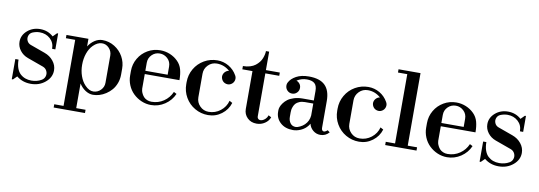

<svg xmlns="http://www.w3.org/2000/svg" viewBox="-67 -1207 5234 1866"><g transform="rotate(10 2550.5 -274.0)"><path d="M246.1 12.2Q163.6 12.2 105 -36.1L68.8 0H57.1V-199.2H88.9Q88.9 -152.3 101.3 -116.7Q113.8 -81.1 136 -60.5Q158.2 -40 185.8 -30Q213.4 -20 246.1 -20Q301.3 -20 344.2 -44.9Q369.1 -58.6 377.2 -85.2Q385.3 -111.8 373.3 -137.2Q361.3 -162.6 334 -172.9L175.8 -230Q127.4 -247.6 97.7 -286.6Q67.9 -325.7 67.9 -373Q67.9 -437 120.1 -482.4Q172.4 -527.8 246.1 -527.8Q321.8 -527.8 376 -479L413.1 -516.1H423.8V-358.9H392.1Q392.1 -419.9 349.9 -458Q307.6 -496.1 246.1 -496.1Q210.9 -496.1 174.8 -481Q150.4 -469.7 141.6 -444.8Q132.8 -419.9 143.6 -395.3Q154.3 -370.6 180.2 -360.8L326.2 -308.1Q379.9 -289.1 413.3 -247.3Q446.8 -205.6 446.8 -154.8Q446.8 -85.9 387.9 -36.9Q329.1 12.2 246.1 12.2Z M505.9 200.2V168H597.7V-483.9H505.9V-516.1H722.7V-440.9Q748 -480.5 784.4 -504.2Q820.8 -527.8 859.9 -527.8Q925.3 -527.8 980 -493.9Q1034.7 -460 1065.2 -405Q1095.7 -350.1 1095.7 -288.1V-228Q1095.7 -183.1 1080.8 -143.6Q1065.9 -104 1041.7 -75.9Q1017.6 -47.9 986.6 -27.6Q955.6 -7.3 923.1 2.4Q890.6 12.2 859.9 12.2Q821.8 12.2 785.4 -11Q749 -34.2 722.7 -75.2V168H814.9V200.2ZM706.1 -257.8Q706.1 -198.2 724.4 -146.7Q742.7 -95.2 774.9 -62Q816.4 -18.6 858.9 -20Q900.9 -21.5 930.4 -51.8Q960 -82 960 -124V-392.1Q960 -435.1 930.2 -466.3Q900.4 -497.6 858.9 -496.1Q815.4 -494.6 774.9 -454.1Q742.2 -421.4 724.1 -369.6Q706.1 -317.9 706.1 -257.8Z M1431.6 12.2Q1382.8 12.2 1337.4 -7.1Q1292 -26.4 1256.3 -61Q1221.2 -95.2 1202.4 -141.1Q1183.6 -187 1183.6 -235.8V-279.8Q1183.6 -347.2 1216.8 -404.3Q1250 -461.4 1307.1 -494.6Q1364.3 -527.8 1431.6 -527.8Q1481 -527.8 1526.4 -509.3Q1571.8 -490.7 1606.4 -456.1Q1639.2 -423.3 1651.4 -378.2Q1663.6 -333 1663.6 -273.9H1321.3V-129.9Q1321.3 -120.1 1324.5 -107.4Q1327.6 -94.7 1335.7 -78.9Q1343.8 -63 1355.5 -50.3Q1367.2 -37.6 1387.2 -28.8Q1407.2 -20 1431.6 -20Q1498.5 -20 1551.8 -56.4Q1605 -92.8 1630.4 -151.9L1658.7 -137.2Q1629.9 -70.8 1567.9 -29.3Q1505.9 12.2 1431.6 12.2ZM1321.3 -306.2H1541.5V-386.2Q1541.5 -434.6 1508.3 -465.3Q1475.1 -496.1 1431.6 -496.1Q1385.7 -496.1 1353.5 -464.1Q1321.3 -432.1 1321.3 -386.2Z M1995.1 12.2Q1924.3 12.2 1864.5 -22.5Q1804.7 -57.1 1770 -117.2Q1735.4 -177.2 1735.4 -248V-268.1Q1735.4 -338.9 1770 -398.7Q1804.7 -458.5 1864.5 -493.2Q1924.3 -527.8 1995.1 -527.8Q2055.2 -527.8 2106.9 -497.6Q2158.7 -467.3 2188.5 -414.1Q2202.1 -391.1 2195.3 -365.2Q2188.5 -339.4 2165.5 -325.2Q2142.6 -311 2116 -317.6Q2089.4 -324.2 2075.2 -347.2Q2062 -370.6 2065.9 -391.8Q2069.8 -413.1 2085.9 -428.7Q2102.1 -444.3 2122.1 -446.8Q2067.4 -496.1 1995.1 -496.1Q1944.3 -496.1 1908.9 -460.2Q1873.5 -424.3 1873.5 -374V-142.1Q1873.5 -91.8 1908.9 -55.9Q1944.3 -20 1995.1 -20Q2060.5 -20 2111.3 -59.8Q2162.1 -99.6 2178.2 -161.1L2207.5 -145Q2186.5 -76.2 2127.9 -32Q2069.3 12.2 1995.1 12.2Z M2474.1 12.2Q2418 12.2 2382.6 -23.2Q2347.2 -58.6 2347.2 -109.9V-483.9H2247.1V-516.1Q2285.2 -516.1 2316.4 -525.6Q2347.7 -535.2 2368.2 -551Q2388.7 -566.9 2403.8 -585.9Q2418.9 -605 2427 -626.2Q2435.1 -647.5 2438.7 -665Q2442.4 -682.6 2442.4 -698.2H2474.1V-516.1H2611.3V-483.9H2474.1V-60.1Q2474.1 -43.5 2485.6 -34.2Q2497.1 -24.9 2516.6 -29.1Q2536.1 -33.2 2556.2 -53.2Q2569.8 -66.9 2576.2 -87.9L2604.5 -73.2Q2591.3 -36.1 2555.2 -12Q2519 12.2 2474.1 12.2Z M2834 12.2Q2755.4 12.2 2708.3 -31.2Q2661.1 -74.7 2661.1 -139.2V-153.8Q2661.1 -167.5 2667.2 -185.3Q2673.3 -203.1 2689 -224.9Q2704.6 -246.6 2727.8 -264.2Q2751 -281.7 2789.3 -293.9Q2827.6 -306.2 2875 -306.2H2983.9V-399.9Q2983.9 -452.6 2958.7 -474.4Q2933.6 -496.1 2883.3 -496.1Q2829.1 -496.1 2784.2 -466.8Q2798.8 -462.4 2811 -450.2Q2830.6 -430.7 2830.6 -402.6Q2830.6 -374.5 2811 -355Q2791.5 -335.4 2763.7 -335.4Q2735.8 -335.4 2716.3 -355Q2700.2 -371.1 2697 -393.6Q2693.8 -416 2704.1 -435.1Q2723.6 -473.6 2773.2 -500.7Q2822.8 -527.8 2897.9 -527.8Q3005.4 -527.8 3057.1 -477.1Q3108.9 -426.3 3108.9 -323.2V-62Q3108.9 -38.6 3119.4 -31Q3129.9 -23.4 3142.6 -28.6Q3155.3 -33.7 3167 -44.9Q3167.5 -44.4 3189.9 -27.8Q3154.8 12.2 3103 12.2Q3063 12.2 3031.7 -13.4Q3000.5 -39.1 2991.2 -78.1Q2980.5 -58.6 2962.9 -41Q2938 -16.1 2902.6 -2Q2867.2 12.2 2834 12.2ZM2782.2 -108.9Q2782.2 -72.8 2801 -47.4Q2819.8 -22 2855 -22Q2871.1 -22 2896.7 -34.4Q2922.4 -46.9 2939.9 -64Q2979.5 -102.1 2983.9 -158.2V-275.9H2901.9Q2870.6 -275.9 2847.2 -265.9Q2823.7 -255.9 2811.8 -242.4Q2799.8 -229 2792.7 -210.4Q2785.6 -191.9 2783.9 -179.2Q2782.2 -166.5 2782.2 -153.8Z M3484.9 12.2Q3414.1 12.2 3354.2 -22.5Q3294.4 -57.1 3259.8 -117.2Q3225.1 -177.2 3225.1 -248V-268.1Q3225.1 -338.9 3259.8 -398.7Q3294.4 -458.5 3354.2 -493.2Q3414.1 -527.8 3484.9 -527.8Q3544.9 -527.8 3596.7 -497.6Q3648.4 -467.3 3678.2 -414.1Q3691.9 -391.1 3685.1 -365.2Q3678.2 -339.4 3655.3 -325.2Q3632.3 -311 3605.7 -317.6Q3579.1 -324.2 3564.9 -347.2Q3551.8 -370.6 3555.7 -391.8Q3559.6 -413.1 3575.7 -428.7Q3591.8 -444.3 3611.8 -446.8Q3557.1 -496.1 3484.9 -496.1Q3434.1 -496.1 3398.7 -460.2Q3363.3 -424.3 3363.3 -374V-142.1Q3363.3 -91.8 3398.7 -55.9Q3434.1 -20 3484.9 -20Q3550.3 -20 3601.1 -59.8Q3651.9 -99.6 3668 -161.1L3697.3 -145Q3676.3 -76.2 3617.7 -32Q3559.1 12.2 3484.9 12.2Z M3742.2 0V-32.2H3834V-715.8H3742.2V-748H3959V-32.2H4051.3V0Z M4353 12.2Q4304.2 12.2 4258.8 -7.1Q4213.4 -26.4 4177.7 -61Q4142.6 -95.2 4123.8 -141.1Q4105 -187 4105 -235.8V-279.8Q4105 -347.2 4138.2 -404.3Q4171.4 -461.4 4228.5 -494.6Q4285.6 -527.8 4353 -527.8Q4402.3 -527.8 4447.8 -509.3Q4493.2 -490.7 4527.8 -456.1Q4560.5 -423.3 4572.8 -378.2Q4585 -333 4585 -273.9H4242.7V-129.9Q4242.7 -120.1 4245.8 -107.4Q4249 -94.7 4257.1 -78.9Q4265.1 -63 4276.9 -50.3Q4288.6 -37.6 4308.6 -28.8Q4328.6 -20 4353 -20Q4419.9 -20 4473.1 -56.4Q4526.4 -92.8 4551.8 -151.9L4580.1 -137.2Q4551.3 -70.8 4489.3 -29.3Q4427.2 12.2 4353 12.2ZM4242.7 -306.2H4462.9V-386.2Q4462.9 -434.6 4429.7 -465.3Q4396.5 -496.1 4353 -496.1Q4307.1 -496.1 4274.9 -464.1Q4242.7 -432.1 4242.7 -386.2Z M4862.8 12.2Q4780.3 12.2 4721.7 -36.1L4685.5 0H4673.8V-199.2H4705.6Q4705.6 -152.3 4718 -116.7Q4730.5 -81.1 4752.7 -60.5Q4774.9 -40 4802.5 -30Q4830.1 -20 4862.8 -20Q4918 -20 4960.9 -44.9Q4985.8 -58.6 4993.9 -85.2Q5002 -111.8 4990 -137.2Q4978 -162.6 4950.7 -172.9L4792.5 -230Q4744.1 -247.6 4714.4 -286.6Q4684.6 -325.7 4684.6 -373Q4684.6 -437 4736.8 -482.4Q4789.1 -527.8 4862.8 -527.8Q4938.5 -527.8 4992.7 -479L5029.8 -516.1H5040.5V-358.9H5008.8Q5008.8 -419.9 4966.6 -458Q4924.3 -496.1 4862.8 -496.1Q4827.6 -496.1 4791.5 -481Q4767.1 -469.7 4758.3 -444.8Q4749.5 -419.9 4760.3 -395.3Q4771 -370.6 4796.9 -360.8L4942.9 -308.1Q4996.6 -289.1 5030 -247.3Q5063.5 -205.6 5063.5 -154.8Q5063.5 -85.9 5004.6 -36.9Q4945.8 12.2 4862.8 12.2Z"/></g></svg>

Font: Fin Serif Display
Style: Italic
Weight: 400
Designer: J. Blake Harris
Version: Version 1.006;FEAKit 1.0